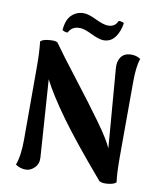

<svg xmlns="http://www.w3.org/2000/svg" viewBox="-96 -966 892 1058"><g transform="rotate(10 349.5 -437.0)"><path d="M120.1 15.1Q88.9 15.1 63 -2.9Q83 -55.7 83 -146V-551.8Q83 -636.2 76.2 -693.8Q86.9 -707 125 -710.4Q163.1 -713.9 171.9 -704.1Q213.9 -644.5 306.9 -524.4Q399.9 -404.3 464.4 -314.9Q528.8 -225.6 548.8 -179.2L513.2 -619.1Q509.3 -658.7 526.6 -683.3Q543.9 -708 579.1 -710Q612.3 -711.4 636.2 -694.8Q620.1 -649.9 620.1 -564L619.1 -143.1Q619.1 -50.8 626 -2.9Q615.2 9.3 582.3 13.2Q549.3 17.1 532.2 7.8Q368.7 -183.1 284.7 -299.3Q200.7 -415.5 159.2 -497.1L189 -64.9Q191.9 -30.8 169.7 -7.8Q147.5 15.1 120.1 15.1ZM187 -777.8Q191.9 -836.9 220 -863Q248 -889.2 287.1 -889.2Q313 -889.2 358.4 -867.2Q403.8 -845.2 429.2 -845.2Q445.8 -845.2 457 -851.1Q468.3 -856.9 472.9 -863Q477.5 -869.1 483.9 -880.9Q504.4 -880.9 513.2 -873Q505.4 -822.3 481.4 -791.7Q457.5 -761.2 418.9 -761.2Q393.6 -761.2 348.6 -783.2Q303.7 -805.2 280.8 -805.2Q254.4 -805.2 240 -795.4Q225.6 -785.6 216.8 -769Q210.9 -767.6 201.9 -770.3Q192.9 -772.9 187 -777.8Z"/></g></svg>

Font: Arima
Style: Bold
Weight: 700
Designer: Joana Correia and Natanael Gama
Foundry: NDISCOVER
Version: Version 1.100;Glyphs 3.1.2 (3151)